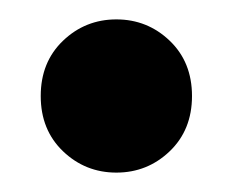

<svg xmlns="http://www.w3.org/2000/svg" viewBox="-20 -360 240 198"><path d="M22 -261Q22 -296 45 -318Q68 -340 100 -340Q132 -340 155 -318Q178 -296 178 -261Q178 -226 155 -204Q132 -182 100 -182Q68 -182 45 -204Q22 -226 22 -261Z"/></svg>

Font: Amiko SemiBold
Style: Regular
Weight: 600
Designer: Pablo Impallari, Rodrigo Fuenzalida, Andres Torresi
Foundry: Impallari Type
Version: Version 1.001; ttfautohint (v1.3)